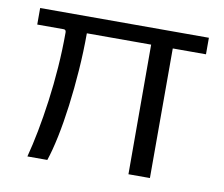

<svg xmlns="http://www.w3.org/2000/svg" viewBox="-63 -593 780 669"><g transform="rotate(10 327.0 -258.5)"><path d="M624.5 -458.5H507V0H431L430.5 -458.5H203Q203 -393.5 198.2 -327.2Q193.5 -261 185.5 -199.8Q177.5 -138.5 166.8 -87Q156 -35.5 144 0H73.5Q84.5 -41.5 94.5 -93.2Q104.5 -145 112.5 -203.8Q120.5 -262.5 125 -324.5Q129.5 -386.5 129.5 -448.5Q129.5 -458.5 121 -458.5H27.5V-517H624.5Z"/></g></svg>

Font: Public Sans Light
Style: Regular
Weight: 300
Designer: The Public Sans Project Authors: Dan O. Williams and USWDS (Libre Franklin designed by Pablo Impallari and Rodrigo Fuenz
Version: Version 1.007